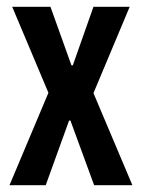

<svg xmlns="http://www.w3.org/2000/svg" viewBox="-20 -547 418 567"><path d="M8 0 123 -273 16 -527H129L191 -354H195L256 -527H363L256 -272L371 0H258L188 -191H184L115 0Z"/></svg>

Font: Archivo ExtraCondensed SemiBold
Style: Regular
Weight: 600
Width: 2
Designer: Hector Gatti
Foundry: Omnibus-Type
Version: Version 2.001